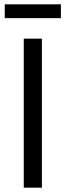

<svg xmlns="http://www.w3.org/2000/svg" viewBox="-20 -869 304 889"><path d="M90 0V-690H174V0ZM2 -785V-849H262V-785Z"/></svg>

Font: Oxanium
Style: Regular
Weight: 400
Designer: Severin Meyer
Version: Version 1.001